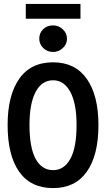

<svg xmlns="http://www.w3.org/2000/svg" viewBox="-20 -951 540 983"><path d="M252 12Q137 12 78 -72Q19 -156 19 -311Q19 -462 78 -547Q137 -632 252 -632Q365 -632 424.5 -547Q484 -462 484 -311Q484 -156 424.5 -72Q365 12 252 12ZM252 -80Q308 -80 340 -137.5Q372 -195 372 -312Q372 -421 340 -480.5Q308 -540 252 -540Q194 -540 162.5 -480.5Q131 -421 131 -312Q131 -195 162.5 -137.5Q194 -80 252 -80ZM252 -685Q222 -685 201.5 -705Q181 -725 181 -753Q181 -782 201 -801.5Q221 -821 252 -821Q280 -821 301.5 -801Q323 -781 323 -753Q323 -725 301.5 -705Q280 -685 252 -685ZM112 -855V-931H392V-855Z"/></svg>

Font: Ligconsolata
Style: Bold
Weight: 700
Monospace: yes
Designer: Raph Levien, Cyreal, Brenton Simpson
Foundry: Raph Levien, Cyreal, Google
Version: Version 3.001; ttfautohint (v1.8.2.53-6de2)